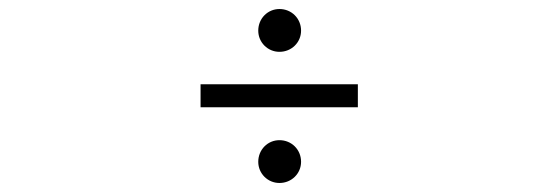

<svg xmlns="http://www.w3.org/2000/svg" viewBox="-20 -513 1240 426"><path d="M774 -275V-326H425V-275ZM553 -445C553 -419 574 -398 600 -398C627 -398 648 -419 648 -445C648 -472 627 -493 600 -493C574 -493 553 -472 553 -445ZM553 -154C553 -128 574 -107 600 -107C627 -107 648 -128 648 -154C648 -181 627 -202 600 -202C574 -202 553 -181 553 -154Z"/></svg>

Font: CryptoKit 1.4
Style: Regular
Weight: 400
Monospace: yes
Designer: Oceane Juvin
Foundry: http://www.head-geneve.ch
Version: Version 1.000